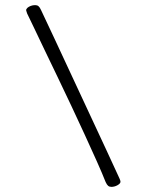

<svg xmlns="http://www.w3.org/2000/svg" viewBox="-20 -695 567 749"><path d="M415 34Q407 34 402 30Q397 26 392 15Q379 -18 358 -65Q337 -112 311.5 -167.5Q286 -223 258.5 -281.5Q231 -340 204 -396Q177 -452 153.5 -501Q130 -550 112.5 -587Q95 -624 86 -642Q85 -646 83.5 -649.5Q82 -653 82 -655Q82 -660 87 -664.5Q92 -669 100 -672Q108 -675 117 -675Q125 -675 130 -671Q135 -667 140 -656Q166 -601 191.5 -546.5Q217 -492 242.5 -437Q268 -382 293.5 -327.5Q319 -273 344.5 -218Q370 -163 395.5 -108.5Q421 -54 446 1Q448 5 449 8.5Q450 12 450 14Q450 18 446.5 21.5Q443 25 437.5 28Q432 31 426 32.5Q420 34 415 34Z"/></svg>

Font: Briem Hand Thin
Style: Regular
Weight: 100
Designer: Gunnlaugur SE Briem, Eben Sorkin
Foundry: Sorkin Type Co.
Version: Version 1.003